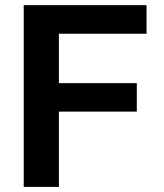

<svg xmlns="http://www.w3.org/2000/svg" viewBox="-20 -731 640 751"><path d="M515.1 -294.4H210.4V0H72.8V-710.9H553.2V-599.1H210.4V-405.8H515.1Z"/></svg>

Font: TypoPRO Roboto Mono
Style: Bold
Weight: 700
Designer: Google
Version: Version 2.000986; 2015; ttfautohint (v1.3)